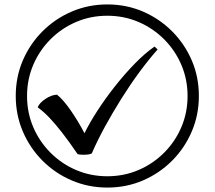

<svg xmlns="http://www.w3.org/2000/svg" viewBox="-20 -782 968 866"><path d="M355 -84Q338 -84 330 -87Q289 -147 258 -186.5Q227 -226 201.5 -252.5Q176 -279 150 -298Q158 -318 185 -336Q212 -354 237 -355Q265 -333 299 -284Q333 -235 361 -181Q384 -228 420 -283.5Q456 -339 499.5 -394Q543 -449 589 -496Q635 -543 677 -572L691 -559Q651 -514 609 -457Q567 -400 527.5 -337Q488 -274 453.5 -211Q419 -148 394 -90Q384 -84 355 -84ZM464 64Q379 64 304 32Q229 0 172 -57Q115 -114 83 -189Q51 -264 51 -349Q51 -435 83 -509.5Q115 -584 172 -641Q229 -698 304 -730Q379 -762 464 -762Q550 -762 624.5 -730Q699 -698 756 -641Q813 -584 845 -509.5Q877 -435 877 -349Q877 -264 845 -189Q813 -114 756 -57Q699 0 624.5 32Q550 64 464 64ZM464 13Q539 13 604.5 -15Q670 -43 720 -93Q770 -143 798 -208.5Q826 -274 826 -349Q826 -424 798 -489.5Q770 -555 720 -605Q670 -655 604.5 -683Q539 -711 464 -711Q389 -711 323.5 -683Q258 -655 208 -605Q158 -555 130 -489.5Q102 -424 102 -349Q102 -274 130 -208.5Q158 -143 208 -93Q258 -43 323.5 -15Q389 13 464 13Z"/></svg>

Font: uguzrati85
Style: Book
Weight: 400
Designer: Jelle Bosma - Monotype Design Team, Universal Thirst
Foundry: Monotype Imaging Inc.
Version: Version 2.106